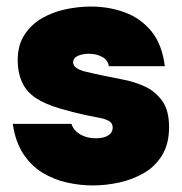

<svg xmlns="http://www.w3.org/2000/svg" viewBox="-20 -558 555 586"><path d="M263 8Q224 8 184 -1Q144 -10 109.5 -31Q75 -52 51 -88.5Q27 -125 19 -180H198Q202 -167 212.5 -157Q223 -147 238.5 -141.5Q254 -136 272 -136Q284 -136 293.5 -138Q303 -140 310 -144.5Q317 -149 320.5 -155Q324 -161 324 -168Q324 -182 313 -188.5Q302 -195 283 -198.5Q264 -202 240 -207Q203 -215 160.5 -227.5Q118 -240 89 -259Q74 -269 63.5 -281.5Q53 -294 46.5 -309Q40 -324 37 -340Q34 -356 34 -374Q34 -420 54.5 -451.5Q75 -483 107.5 -502Q140 -521 179.5 -529.5Q219 -538 257 -538Q313 -538 361.5 -520Q410 -502 442.5 -462Q475 -422 483 -356H312Q310 -374 292.5 -384Q275 -394 250 -394Q240 -394 231.5 -392Q223 -390 216.5 -387Q210 -384 206.5 -379Q203 -374 203 -368Q203 -364 205.5 -359Q208 -354 215 -349.5Q222 -345 234 -341Q267 -333 296.5 -327Q326 -321 356 -315Q389 -309 421 -294.5Q453 -280 474.5 -251Q496 -222 496 -170Q496 -119 475 -84.5Q454 -50 419.5 -30Q385 -10 344 -1Q303 8 263 8Z"/></svg>

Font: Onest Black
Style: Regular
Weight: 900
Designer: Dmitri Voloshin, Andrey Kudryavtsev
Foundry: Dmitri Voloshin, Andrey Kudryavtsev
Version: Version 1.000;gftools[0.9.33]